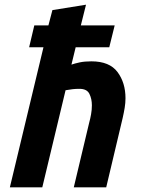

<svg xmlns="http://www.w3.org/2000/svg" viewBox="-20 -797 600 817"><path d="M22 0 165 -596H104L126 -689H186L203 -754L346 -777L324 -689H468L445 -596H302L284 -522Q298 -527 319 -531.5Q340 -536 369 -536Q446 -536 480 -490.5Q514 -445 514 -379Q514 -359 510.5 -338Q507 -317 502 -295L432 0H294L360 -277Q364 -291 367.5 -310.5Q371 -330 371 -349Q371 -376 360.5 -397.5Q350 -419 318 -419Q302 -419 289 -417.5Q276 -416 259 -413L160 0Z"/></svg>

Font: Ubuntu Sans Mono
Style: Bold Italic
Weight: 700
Italic angle: -13.5°
Monospace: yes
Designer: Dalton Maag Ltd
Foundry: Dalton Maag Ltd
Version: Version 1.006